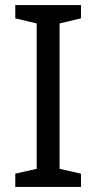

<svg xmlns="http://www.w3.org/2000/svg" viewBox="-20 -734 379 754"><path d="M298 0H40V-52L124 -71V-642L40 -662V-714H298V-662L214 -642V-71L298 -52Z"/></svg>

Font: hexlbangla05
Style: Book
Weight: 400
Designer: Jelle Bosma - Monotype Design Team
Foundry: Monotype Imaging Inc.
Version: Version 2.003